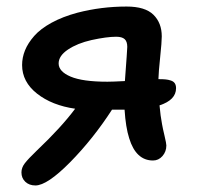

<svg xmlns="http://www.w3.org/2000/svg" viewBox="-20 -524 608 590"><path d="M88.9 45.9Q69.8 45.9 57.9 34.7Q45.9 23.4 45.9 5.9Q45.9 -8.8 56.2 -22.2Q66.4 -35.6 92.8 -61Q168.5 -132.8 210.9 -189.9Q139.6 -200.2 93.8 -236.3Q47.9 -272.5 47.9 -324.2Q47.9 -347.2 56.9 -369.4Q65.9 -391.6 85.2 -413.6Q104.5 -435.5 138.4 -454.1Q172.4 -472.7 217.8 -484.9Q291 -503.9 369.1 -503.9Q425.8 -503.9 451.4 -478.8Q477.1 -453.6 477.1 -412.1Q477.1 -395 472.2 -348.4Q467.3 -301.8 466.8 -280.8Q480.5 -280.8 488.5 -280Q496.6 -279.3 504.9 -276.6Q513.2 -273.9 517.1 -268.1Q521 -262.2 521 -252.9Q521 -216.8 470.2 -200.2Q473.1 -167.5 478 -142.1Q480 -130.4 485.6 -106.7Q491.2 -83 491.2 -77.1Q491.2 -58.1 479.2 -44.4Q467.3 -30.8 450.2 -30.8Q397.9 -30.8 377 -99.1Q366.2 -132.8 362.8 -187H324.2Q266.1 -97.2 195.6 -25.6Q125 45.9 88.9 45.9ZM160.2 -329.1Q160.2 -304.2 197 -288.6Q233.9 -272.9 310.1 -272.9Q325.7 -272.9 363.8 -274.9Q371.1 -372.6 371.1 -379.9Q371.1 -396.5 363 -403.8Q355 -411.1 336.9 -411.1Q308.1 -411.1 261.2 -400.9Q217.8 -391.1 189 -371.8Q160.2 -352.5 160.2 -329.1Z"/></svg>

Font: Shantell Sans Irregular
Style: Regular
Weight: 500
Designer: Stephen Nixon, Anya Danilova, Shantell Martin
Foundry: Arrow Type
Version: Version 1.006;[9816181b4]